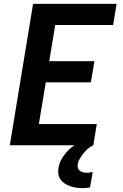

<svg xmlns="http://www.w3.org/2000/svg" viewBox="-20 -755 640 998"><path d="M31 0 152 -735H586L568 -625H267L236 -437H471L452 -327H218L182 -110H483L465 0ZM409 223Q392 223 376 220.5Q360 218 345 213Q330 208 317 199.5Q304 191 295 178.5Q286 166 283.5 150Q281 134 284 117Q289 87 308 59Q327 31 353 10.5Q379 -10 409.5 -22.5Q440 -35 471 -39L465 0Q450 7 437 18Q424 29 413.5 42.5Q403 56 394.5 70.5Q386 85 384 101Q382 111 385.5 119.5Q389 128 396.5 133.5Q404 139 413 141Q422 143 432 143Q440 143 447 141.5Q454 140 462 139L448 219Q439 221 429 222Q419 223 409 223Z"/></svg>

Font: Iosevka SS04 XBd Ex Obl
Style: Regular
Weight: 800
Width: 7
Italic angle: -9°
Monospace: yes
Designer: Belleve Invis
Foundry: Belleve Invis
Version: Version 19.0.0; ttfautohint (v1.8.4)